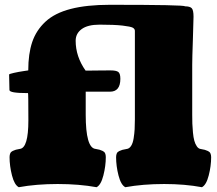

<svg xmlns="http://www.w3.org/2000/svg" viewBox="-20 -760 898 793"><path d="M779.3 -690.9Q779.3 -669.9 776.6 -595Q773.9 -520 773.9 -492.7V-286.6Q773.9 -265.1 774.4 -249.3Q774.9 -233.4 776.9 -212.9Q778.8 -192.4 782.5 -179Q786.1 -165.5 793 -155.5Q799.8 -145.5 809.6 -144.5Q820.8 -142.6 826.2 -141.1Q831.5 -139.6 838.9 -136.2Q846.2 -132.8 849.1 -126.5Q852.1 -120.1 852.1 -110.8Q852.1 -74.2 842 -35.2Q832 3.9 814 13.2Q743.2 0 658.2 0Q570.3 0 497.6 13.2Q479.5 3.9 469.5 -35.2Q459.5 -74.2 459.5 -110.8Q459.5 -120.1 462.4 -126.5Q465.3 -132.8 472.7 -136.2Q480 -139.6 485.4 -141.1Q490.7 -142.6 502 -144.5Q513.7 -145.5 521.2 -157Q528.8 -168.5 532 -189Q535.2 -209.5 536.1 -226.3Q537.1 -243.2 537.1 -267.1V-632.3Q537.1 -640.6 528.6 -645.5Q520 -650.4 486.3 -654.3Q452.6 -658.2 391.6 -658.2Q342.3 -658.2 317.4 -639.9Q292.5 -621.6 292.5 -591.8Q292.5 -526.4 333.5 -468.3Q334.5 -468.3 355.7 -468.5Q377 -468.8 401.9 -469Q426.8 -469.2 436.5 -469.2Q460 -469.2 468.5 -462.9Q477.1 -456.5 477.1 -434.6Q477.1 -381.3 434.1 -381.3H334V-286.6Q334 -148.9 374.5 -145Q385.7 -143.1 391.1 -141.6Q396.5 -140.1 403.8 -136.7Q411.1 -133.3 414.1 -127Q417 -120.6 417 -111.3Q417 -74.7 407 -35.4Q397 3.9 378.9 13.2Q306.6 0 218.3 0Q129.9 0 57.6 13.2Q39.6 3.9 29.5 -35.4Q19.5 -74.7 19.5 -111.3Q19.5 -120.6 22.5 -127Q25.4 -133.3 32.7 -136.7Q40 -140.1 45.4 -141.6Q50.8 -143.1 62 -145Q97.2 -148.9 97.2 -262.7Q97.2 -375.5 95.7 -375.5H92.8Q19 -375.5 19 -388.2Q19 -401.4 18.3 -422.1Q17.6 -442.9 17.6 -452.1Q17.6 -454.6 37.4 -459Q57.1 -463.4 77.1 -466.3L96.7 -469.2Q96.7 -537.6 113 -586.2Q129.4 -634.8 167.7 -670.4Q206.1 -706.1 272 -723.1Q337.9 -740.2 433.6 -740.2Q743.7 -740.2 743.7 -733.9Q764.2 -733.9 771.7 -726.3Q779.3 -718.8 779.3 -690.9Z"/></svg>

Font: Coustard Black
Style: Regular
Weight: 900
Foundry: vernon adams
Version: Version 1.001;